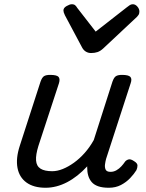

<svg xmlns="http://www.w3.org/2000/svg" viewBox="-20 -868 687 905"><path d="M195 17Q139 17 105 -7.5Q71 -32 62.5 -76.5Q54 -121 73 -180L171 -483Q178 -503 187.5 -509Q197 -515 216 -515Q248 -515 256 -505.5Q264 -496 258 -476L161 -180Q148 -138 150 -111.5Q152 -85 171 -73Q190 -61 226 -61Q250 -61 276 -71.5Q302 -82 328.5 -101Q355 -120 379 -147Q403 -174 422 -208L510 -483Q517 -503 526.5 -509Q536 -515 555 -515Q586 -515 594.5 -505.5Q603 -496 596 -476L480 -119Q477 -108 475 -93.5Q473 -79 478 -68.5Q483 -58 501 -58Q516 -58 529 -65.5Q542 -73 552 -84Q562 -95 568 -104Q573 -112 584 -116Q595 -120 611 -109Q628 -99 628 -88Q628 -77 623 -66Q612 -48 593.5 -28.5Q575 -9 550 4Q525 17 493 17Q463 17 443 10Q423 3 412 -10Q401 -23 396 -40Q391 -57 391 -78V-84Q369 -60 345 -41Q321 -22 296 -9Q271 4 245.5 10.5Q220 17 195 17ZM606 -848Q618 -848 627.5 -837Q637 -826 637 -814Q637 -804 633.5 -798.5Q630 -793 626 -789L467 -640Q453 -627 439.5 -622.5Q426 -618 409 -618Q396 -618 385 -624.5Q374 -631 367 -644L286 -796Q282 -804 280.5 -809.5Q279 -815 279 -819Q279 -831 294 -839.5Q309 -848 318 -848Q329 -848 334.5 -843Q340 -838 344 -831L431 -719L577 -833Q584 -838 590.5 -843Q597 -848 606 -848Z"/></svg>

Font: Playwrite IE
Style: Regular
Weight: 400
Designer: Veronika Burian, José Scaglione
Foundry: TypeTogether
Version: Version 1.002